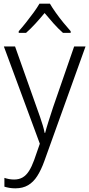

<svg xmlns="http://www.w3.org/2000/svg" viewBox="-20 -785 486 1046"><path d="M1 -532H62L179 -202Q190 -172 198.5 -147Q207 -122 213.5 -100.5Q220 -79 223 -61H226Q232 -85 243.5 -121Q255 -157 269 -200L384 -532H446L221 94Q204 141 183 174Q162 207 133 224Q104 241 64 241Q46 241 31.5 238.5Q17 236 4 232V184Q16 188 29 190.5Q42 193 57 193Q84 193 103.5 181.5Q123 170 138 146.5Q153 123 166 87L197 -2ZM252 -765Q264 -744 283.5 -716.5Q303 -689 325 -662Q347 -635 365 -615V-606H323Q298 -628 272 -657Q246 -686 223 -714Q200 -686 174 -657.5Q148 -629 122 -606H82V-615Q100 -635 121.5 -662Q143 -689 163 -716.5Q183 -744 195 -765Z"/></svg>

Font: Noto Sans Display Light
Style: Regular
Weight: 300
Designer: Monotype Design Team
Foundry: Monotype Imaging Inc.
Version: Version 2.003